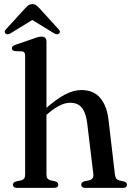

<svg xmlns="http://www.w3.org/2000/svg" viewBox="-20 -916 648 936"><path d="M206.5 -713V-65.5Q206.5 -52.5 211.5 -46Q216.5 -39.5 226 -37L249 -32Q264 -27 264 -16Q264 0 242 0H63.5Q53 0 48 -4.2Q43 -8.5 43 -15.5Q43 -21.5 46.8 -25.5Q50.5 -29.5 59 -31.5L83.5 -37Q93 -39.5 97.8 -46Q102.5 -52.5 102.5 -65V-644.5Q102.5 -655 99 -659.8Q95.5 -664.5 87.5 -665.5L53 -667Q45 -668 41.5 -671.5Q38 -675 38 -680Q38 -686.5 42 -690.2Q46 -694 56.5 -698L142.5 -727.5Q157 -733 166.2 -735.2Q175.5 -737.5 183 -737.5Q195 -737.5 200.8 -731Q206.5 -724.5 206.5 -713ZM193 -344 175 -362.5 196 -381.5Q254.5 -433 296.5 -455Q338.5 -477 377 -477Q436.5 -477 469 -438Q501.5 -399 509 -331.5L540 -67.5Q541.5 -53.5 546.2 -46.5Q551 -39.5 561.5 -36.5L583 -31.5Q591 -29.5 595 -25.5Q599 -21.5 599 -15.5Q599 -8.5 594 -4.2Q589 0 578 0H397.5Q376 0 376 -16Q376 -27 390.5 -32L415 -37Q425.5 -39.5 431 -46.8Q436.5 -54 435 -67.5L405 -316Q399 -365.5 379.5 -390.2Q360 -415 322 -415Q298.5 -415 272 -402Q245.5 -389 214 -362.5ZM157.5 -831H117.5L242 -754.5Q258.5 -744.5 267.5 -752Q271.5 -755 272 -760.8Q272.5 -766.5 266 -773L172 -876Q163 -885.5 156 -890.8Q149 -896 138 -896Q127 -896 119.5 -890.8Q112 -885.5 103 -876L9 -773Q2.5 -766.5 3 -760.8Q3.5 -755 7.5 -752Q17 -744.5 33 -754.5Z"/></svg>

Font: Fraunces 28pt
Style: Regular
Weight: 400
Version: Version 1.000;[b76b70a41]